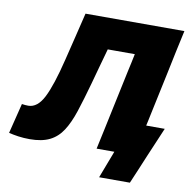

<svg xmlns="http://www.w3.org/2000/svg" viewBox="-132 -803 1032 1045"><g transform="rotate(10 384.5 -281.0)"><path d="M75.5 12.5Q42 12.5 12.2 8.2Q-17.5 4 -40.5 -2L1 -168.5Q9.5 -167 19.2 -166.2Q29 -165.5 36.5 -165.5Q87 -165.5 121.5 -233.2Q156 -301 191.5 -446.5Q207.5 -510.5 224 -579Q240.5 -647.5 256.5 -713H803Q790 -654 778.2 -599Q766.5 -544 752 -473.5L700.5 -231Q697 -215 694 -200Q690.5 -184.5 687.5 -170.5H790Q772.5 -130 755 -88Q737 -46 720.5 -7Q704.5 31 687.5 72Q670 112.5 654 151H484L541.5 0H443.5Q455.5 -56 467 -109Q478 -162 493 -232L537.5 -442Q543.5 -469.5 549 -494.5Q554 -519 559 -542.5H409.5Q396 -494 382.2 -444.5Q368.5 -395 354.5 -343.5Q329 -251.5 307 -184.5Q285 -117.5 256.8 -73.8Q228.5 -30 185.5 -8.8Q142.5 12.5 75.5 12.5Z"/></g></svg>

Font: Heraclito ExtraBold
Style: Italic
Weight: 800
Italic angle: -12°
Designer: Kostas Bartsokas (font) & Cristiano Sobral (main changes)
Foundry: Kostas Bartsokas (font) & Cristiano Sobral (main changes)
Version: Version 1.00;July 8, 2020;FontCreator 13.0.0.2655 64-bit